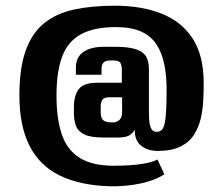

<svg xmlns="http://www.w3.org/2000/svg" viewBox="-20 -572 781 673"><path d="M366 81Q261 78 190 43.5Q119 9 83.5 -61Q48 -131 48 -237Q48 -333 70 -394.5Q92 -456 134.5 -490.5Q177 -525 239.5 -538.5Q302 -552 382 -552Q477 -552 547 -524Q617 -496 655.5 -436.5Q694 -377 694 -281Q694 -253 692.5 -221Q691 -189 684 -158Q677 -127 660.5 -100.5Q644 -74 613 -58.5Q582 -43 532 -43Q498 -43 475 -61Q452 -79 452 -118Q444 -102 430.5 -96Q417 -90 395 -90H342Q297 -90 275 -101Q253 -112 246 -131.5Q239 -151 239 -175V-195Q239 -237 256 -259.5Q273 -282 321 -282H407V-332Q406 -347 400.5 -353.5Q395 -360 377 -360H365Q336 -360 336 -332V-310H246V-336Q246 -371 272 -389.5Q298 -408 344 -408H382Q432 -408 457.5 -399Q483 -390 492.5 -373Q502 -356 502 -330V-176Q502 -148 505.5 -134Q509 -120 515 -115Q521 -110 529 -110Q541 -110 547.5 -117Q554 -124 557.5 -141Q561 -158 562.5 -187Q564 -216 564 -259Q564 -306 556 -346Q548 -386 529 -415.5Q510 -445 475.5 -461Q441 -477 386 -477Q310 -477 264 -452Q218 -427 198 -374Q178 -321 178 -237Q178 -155 197 -100Q216 -45 260.5 -18Q305 9 379 9Q400 9 430.5 7.5Q461 6 489.5 0.5Q518 -5 532 -13L556 39Q522 61 471 71.5Q420 82 366 81ZM378 -143Q388 -143 398 -151Q408 -159 408 -180V-231H364Q345 -231 339 -222.5Q333 -214 333 -199V-177Q333 -159 341.5 -151Q350 -143 370 -143Z"/></svg>

Font: Smooch Sans Thin ExtraBold
Style: Regular
Weight: 800
Version: Version 1.010